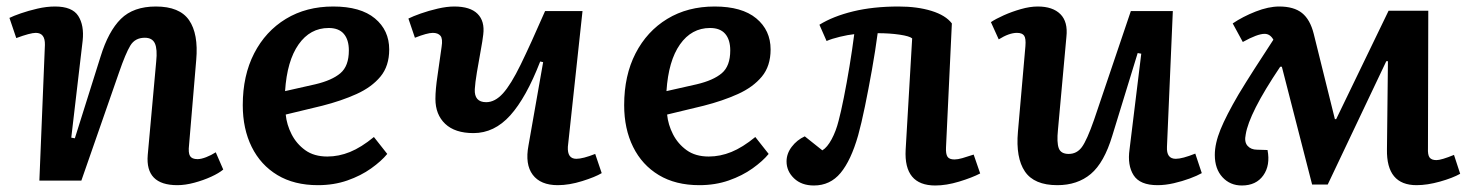

<svg xmlns="http://www.w3.org/2000/svg" viewBox="-20 -555 4525 590"><path d="M666 -34Q653 -23 629 -12Q605 -1 577 6.5Q549 14 525 14Q426 14 434 -79L460 -366Q464 -404 456 -421.5Q448 -439 425 -439Q395 -439 380.5 -415Q366 -391 346 -333L230 0H101L118 -417Q119 -454 90 -454Q73 -454 30 -438L9 -500Q21 -506 44 -514Q67 -522 95 -528.5Q123 -535 149 -535Q202 -535 220.5 -506Q239 -477 234 -430L199 -132L210 -130L289 -381Q313 -459 351.5 -497Q390 -535 459 -535Q532 -535 561 -493Q590 -451 583 -371L561 -110Q558 -85 564 -75.5Q570 -66 587 -66Q598 -66 613.5 -72Q629 -78 643 -87Z M1004 -535Q1088 -535 1132 -498.5Q1176 -462 1176 -403Q1176 -352 1149 -319.5Q1122 -287 1075.5 -266Q1029 -245 970 -230L858 -203Q861 -172 876 -142.5Q891 -113 918 -93.5Q945 -74 986 -74Q1021 -74 1055.5 -88Q1090 -102 1129 -134L1170 -82Q1152 -60 1120.5 -37.5Q1089 -15 1047.5 -0.5Q1006 14 957 14Q884 14 832.5 -17Q781 -48 753.5 -103.5Q726 -159 726 -232Q726 -323 761 -391Q796 -459 858.5 -497Q921 -535 1004 -535ZM1052 -400Q1052 -433 1036.5 -451Q1021 -469 990 -469Q933 -469 897.5 -418.5Q862 -368 856 -275L949 -296Q1000 -308 1026 -330Q1052 -352 1052 -400Z M1235 -498Q1249 -505 1273 -513.5Q1297 -522 1325 -528.5Q1353 -535 1376 -535Q1425 -535 1447.5 -512.5Q1470 -490 1465 -449Q1463 -431 1457 -398.5Q1451 -366 1445.5 -333Q1440 -300 1439 -281Q1437 -241 1474 -241Q1501 -241 1525.5 -268Q1550 -295 1580 -356.5Q1610 -418 1655 -521H1770L1725 -104Q1723 -67 1751 -67Q1771 -67 1809 -82L1829 -23Q1809 -11 1769 1.5Q1729 14 1694 14Q1641 14 1617 -18Q1593 -50 1604 -108L1649 -364L1640 -366Q1597 -255 1548 -200.5Q1499 -146 1435 -146Q1378 -146 1348 -174.5Q1318 -203 1318 -251Q1318 -280 1324.5 -323Q1331 -366 1337 -411Q1341 -436 1333.5 -445Q1326 -454 1310 -454Q1293 -454 1255 -439Z M2176 -535Q2260 -535 2304 -498.5Q2348 -462 2348 -403Q2348 -352 2321 -319.5Q2294 -287 2247.5 -266Q2201 -245 2142 -230L2030 -203Q2033 -172 2048 -142.5Q2063 -113 2090 -93.5Q2117 -74 2158 -74Q2193 -74 2227.5 -88Q2262 -102 2301 -134L2342 -82Q2324 -60 2292.5 -37.5Q2261 -15 2219.5 -0.5Q2178 14 2129 14Q2056 14 2004.5 -17Q1953 -48 1925.5 -103.5Q1898 -159 1898 -232Q1898 -323 1933 -391Q1968 -459 2030.5 -497Q2093 -535 2176 -535ZM2224 -400Q2224 -433 2208.5 -451Q2193 -469 2162 -469Q2105 -469 2069.5 -418.5Q2034 -368 2028 -275L2121 -296Q2172 -308 2198 -330Q2224 -352 2224 -400Z M2498 -479Q2540 -505 2601.5 -520Q2663 -535 2741 -535Q2799 -535 2842.5 -521.5Q2886 -508 2905 -483L2887 -102Q2886 -82 2891.5 -73.5Q2897 -65 2913 -65Q2923 -65 2937 -69Q2951 -73 2972 -80L2992 -22Q2967 -9 2927.5 3Q2888 15 2854 15Q2757 15 2763 -95L2783 -437Q2775 -444 2744.5 -448.5Q2714 -453 2677 -453Q2670 -400 2659.5 -341Q2649 -282 2638 -228.5Q2627 -175 2617 -139Q2595 -62 2563 -23.5Q2531 15 2481 15Q2443 15 2420 -7Q2397 -29 2397 -59Q2397 -83 2413 -104Q2429 -125 2453 -136L2507 -93Q2522 -102 2535.5 -127Q2549 -152 2557 -184Q2564 -210 2573 -255Q2582 -300 2590.5 -351.5Q2599 -403 2605 -450Q2586 -448 2561 -442Q2536 -436 2520 -429Z M3025 -487Q3040 -497 3064.5 -508Q3089 -519 3117 -527Q3145 -535 3169 -535Q3215 -535 3238.5 -511.5Q3262 -488 3257 -442L3231 -156Q3227 -117 3233.5 -99.5Q3240 -82 3264 -82Q3289 -82 3304.5 -103Q3320 -124 3342 -187L3455 -521H3584L3566 -104Q3564 -67 3593 -67Q3613 -67 3653 -83L3673 -23Q3659 -15 3636 -6.5Q3613 2 3587 8Q3561 14 3537 14Q3483 14 3463.5 -16.5Q3444 -47 3451 -96L3487 -390L3476 -392L3398 -138Q3373 -55 3332 -20.5Q3291 14 3229 14Q3158 14 3129.5 -28Q3101 -70 3108 -150L3131 -413Q3133 -437 3127 -445.5Q3121 -454 3105 -454Q3081 -454 3049 -434Z M4060 12H4012L3919 -350H3914Q3865 -277 3839 -225.5Q3813 -174 3808 -142Q3803 -119 3813.5 -107Q3824 -95 3843 -95L3875 -94Q3884 -47 3862 -16Q3840 15 3796 15Q3760 15 3736.5 -10.5Q3713 -36 3713 -79Q3713 -114 3730.5 -157Q3748 -200 3786 -265Q3809 -303 3834 -342Q3859 -381 3893 -433Q3883 -451 3866 -451Q3844 -451 3799 -426L3768 -483Q3799 -504 3838.5 -519.5Q3878 -535 3911 -535Q3956 -535 3981 -515Q4006 -495 4017 -451L4082 -189H4086L4247 -522H4369L4368 -100Q4367 -79 4373 -71Q4379 -63 4394 -63Q4409 -63 4448 -79L4467 -21Q4444 -8 4405 3Q4366 14 4333 14Q4240 14 4242 -96L4245 -367H4240Z"/></svg>

Font: Literata 7pt SemiBold
Style: Italic
Weight: 600
Italic angle: -2°
Designer: Latin by Veronika Burian and Jose Scaglione. Greek by Irene Vlachou. Cyrillic by Vera Evstafieva
Foundry: TypeTogether
Version: Version 3.002